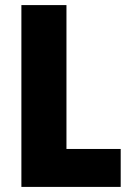

<svg xmlns="http://www.w3.org/2000/svg" viewBox="-20 -734 514 754"><path d="M64 0V-714H241V-149H454V0Z"/></svg>

Font: Noto Sans Kannada Condensed Black
Style: Regular
Weight: 900
Width: 3
Designer: Jelle Bosma - Monotype Design Team
Foundry: Monotype Imaging Inc.
Version: Version 2.005; ttfautohint (v1.8.4.7-5d5b)